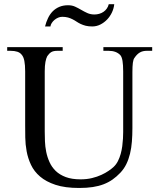

<svg xmlns="http://www.w3.org/2000/svg" viewBox="-20 -889 763 924"><path d="M687 -644.5Q666.5 -644.5 652.6 -636.2Q638.7 -627.9 627.4 -610.8Q621.6 -604 619.4 -586.9Q617.2 -569.8 617.2 -542V-272.5Q617.2 -238.3 614.7 -207.3Q612.3 -176.3 605.7 -149.2Q599.1 -122.1 587.9 -99.1Q576.7 -76.2 559.1 -57.6Q541 -38.6 521.5 -24.9Q502 -11.2 478.5 -2.2Q455.1 6.8 426.3 11.2Q397.5 15.6 360.8 15.6Q293 15.6 247.3 0.5Q201.7 -14.6 172.9 -39.3Q144 -64 129.2 -95.7Q114.3 -127.4 108.2 -160.9Q102.1 -194.3 101.6 -227.1Q101.1 -259.8 101.1 -285.6V-545.4Q101.1 -576.2 97.2 -595.9Q93.3 -615.7 84.5 -625.5Q76.7 -635.7 63.2 -640.1Q49.8 -644.5 29.8 -644.5H14.6V-662.1H281.7V-644.5H256.8Q236.8 -644.5 226.6 -638.2Q216.3 -631.8 207.5 -618.7Q202.1 -608.9 198.7 -591.1Q195.3 -573.2 195.3 -545.4V-256.3Q195.3 -234.9 196.3 -209.2Q197.3 -183.6 202.4 -158.2Q207.5 -132.8 218.3 -108.9Q229 -85 248 -66.4Q267.1 -47.9 296.4 -36.9Q325.7 -25.9 367.7 -25.9Q397.5 -25.9 422.6 -32Q447.8 -38.1 467.8 -47.4Q487.8 -56.6 502.7 -66.9Q517.6 -77.1 526.4 -85.4Q539.1 -97.2 547.4 -113.5Q555.7 -129.9 560.8 -148.2Q565.9 -166.5 568.4 -185.5Q570.8 -204.6 571.8 -221.9Q572.8 -239.3 572.8 -253.4V-545.4Q572.8 -576.2 569.6 -595.7Q566.4 -615.2 559.1 -623.5Q539.6 -644.5 502.4 -644.5H477.5V-662.1H712.4V-644.5ZM529.8 -868.7Q527.8 -848.6 518.8 -829.3Q509.8 -810.1 495.6 -795.2Q481.4 -780.3 463.1 -771Q444.8 -761.7 423.8 -761.7Q405.8 -761.7 392.3 -765.1Q378.9 -768.6 368.2 -773.7Q357.4 -778.8 348.4 -784.9Q339.4 -791 329.3 -796.1Q319.3 -801.3 307.4 -804.7Q295.4 -808.1 279.3 -808.1Q269.5 -808.1 259.8 -804Q250 -799.8 242.2 -793.2Q234.4 -786.6 229 -778.3Q223.6 -770 222.7 -761.7H196.8Q202.1 -783.2 211.2 -802Q220.2 -820.8 233.6 -834.5Q247.1 -848.1 265.6 -856Q284.2 -863.8 307.6 -863.8Q326.7 -863.8 341.6 -856.9Q356.4 -850.1 370.8 -841.6Q385.3 -833 400.4 -826.2Q415.5 -819.3 434.6 -819.3Q446.3 -819.3 457.5 -822.5Q468.8 -825.7 478 -832Q487.3 -838.4 493.9 -847.7Q500.5 -856.9 503.4 -868.7Z"/></svg>

Font: Doulos SIL Afr
Style: Regular
Weight: 400
Designer: Walt Agee, Victor Gaultney, Peter Martin, Debbi Hosken, Becca Hirsbrunner
Foundry: SIL International
Version: Version 5.000